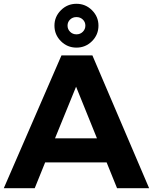

<svg xmlns="http://www.w3.org/2000/svg" viewBox="-23 -992 806 1012"><path d="M264 -857Q264 -904 298 -938Q332 -972 380 -972Q428 -972 462 -938Q496 -904 496 -857Q496 -809 462 -775Q428 -741 380 -741Q332 -741 298 -775Q264 -809 264 -857ZM413.5 -889Q400 -902 380 -902Q360 -902 346.5 -889Q333 -876 333 -857Q333 -838 346.5 -824.5Q360 -811 380 -811Q400 -811 413.5 -824.5Q427 -838 427 -857Q427 -876 413.5 -889ZM594 0 539 -136H215L160 0H-3L301 -700H464L763 0ZM267 -263H488L378 -535Z"/></svg>

Font: Montserrat-Arabic SemiBold
Style: Regular
Weight: 600
Designer: Mohamed Gaber
Foundry: Kief Type Foundry
Version: Version 5.008;PS 005.008;hotconv 1.0.88;makeotf.lib2.5.64775